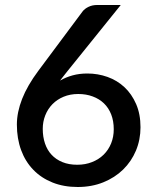

<svg xmlns="http://www.w3.org/2000/svg" viewBox="-20 -740 620 768"><path d="M249.5 -455 463 -720H368C355.3 -720 343.9 -717.5 333.8 -712.5C323.6 -707.5 315.8 -701.5 310.5 -694.5L133.5 -457C104.2 -417.7 82.5 -380.2 68.5 -344.5C54.5 -308.8 47.5 -274.7 47.5 -242C47.5 -204.3 53.2 -170.2 64.5 -139.5C75.8 -108.8 92.1 -82.6 113.3 -60.8C134.4 -38.9 160 -22 190 -10C220 2 253.7 8 291 8C328.3 8 362.4 1.7 393.3 -10.8C424.1 -23.3 450.5 -40.3 472.5 -61.8C494.5 -83.3 511.6 -108.5 523.8 -137.5C535.9 -166.5 542 -197.7 542 -231C542 -266 536.2 -296.9 524.5 -323.8C512.8 -350.6 497.3 -373.1 477.8 -391.3C458.3 -409.4 435.7 -423.1 410 -432.3C384.3 -441.4 357.5 -446 329.5 -446C308.2 -446 288.4 -443.5 270.3 -438.5C252.1 -433.5 235.3 -426.5 220 -417.5C224.7 -423.5 229.4 -429.6 234.3 -435.8C239.1 -441.9 244.2 -448.3 249.5 -455ZM151 -224.5C151 -243.5 154.3 -261.5 161 -278.5C167.7 -295.5 177.2 -310.3 189.5 -323C201.8 -335.7 216.8 -345.7 234.3 -353C251.8 -360.3 271.3 -364 293 -364C314 -364 333.3 -360.8 350.8 -354.2C368.3 -347.8 383.3 -338.5 395.8 -326.5C408.3 -314.5 417.9 -299.8 424.8 -282.2C431.6 -264.8 435 -245 435 -223C435 -202.7 431.5 -183.8 424.5 -166.5C417.5 -149.2 407.6 -134.2 394.8 -121.5C381.9 -108.8 366.5 -98.9 348.5 -91.8C330.5 -84.6 310.7 -81 289 -81C266.7 -81 246.9 -84.5 229.8 -91.5C212.6 -98.5 198.2 -108.2 186.5 -120.8C174.8 -133.2 166 -148.3 160 -166C154 -183.7 151 -203.2 151 -224.5Z"/></svg>

Font: Lato Semibold
Style: Regular
Weight: 600
Designer: Lukasz Dziedzic
Foundry: tyPoland Lukasz Dziedzic
Version: Version 2.006; 2014-01-15